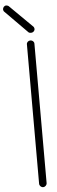

<svg xmlns="http://www.w3.org/2000/svg" viewBox="-195 -1495 450 1528"><g transform="rotate(-5 30.0 -731.0)"><path d="M-110 -1434C-110 -1428 -106 -1418 -100 -1414L74 -1238C78 -1232 88 -1230 96 -1230C112 -1230 126 -1242 126 -1258C126 -1266 122 -1276 116 -1280L-60 -1454C-64 -1460 -76 -1464 -82 -1464C-98 -1464 -110 -1450 -110 -1434ZM85 -1170C69 -1170 55 -1158 55 -1142V-28C55 -12 69 2 85 2C101 2 115 -12 115 -28V-1142C115 -1158 101 -1170 85 -1170Z"/></g></svg>

Font: bauhaus_2017
Style: _regular
Weight: 400
Version: Version 1.0